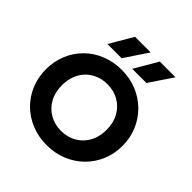

<svg xmlns="http://www.w3.org/2000/svg" viewBox="-244 -1121 1317 1317"><g transform="rotate(45 414.0 -463.0)"><path d="M413.5 15Q333.5 15 265.5 -12.8Q197.5 -40.5 147.5 -90Q97.5 -139.5 69.8 -206Q42 -272.5 42 -350Q42 -428 69.8 -494.5Q97.5 -561 147.5 -610.5Q197.5 -660 265.5 -687.5Q333.5 -715 413.5 -715Q493.5 -715 561.2 -687Q629 -659 679.2 -609Q729.5 -559 757.5 -492.8Q785.5 -426.5 785.5 -350Q785.5 -272.5 757.5 -206Q729.5 -139.5 679.2 -90Q629 -40.5 561.2 -12.8Q493.5 15 413.5 15ZM413.5 -124Q460 -124 499.5 -140Q539 -156 568.5 -185.8Q598 -215.5 614.2 -257Q630.5 -298.5 630.5 -350Q630.5 -418.5 602 -469.2Q573.5 -520 524.5 -548Q475.5 -576 413.5 -576Q367.5 -576 327.8 -560Q288 -544 258.8 -514.5Q229.5 -485 213.2 -443.2Q197 -401.5 197 -350Q197 -281.5 225.5 -230.8Q254 -180 303 -152Q352 -124 413.5 -124ZM458.5 -770.5 557.5 -939.5H709.5L596 -770.5ZM218 -770.5 317 -939.5H468.5L356 -770.5Z"/></g></svg>

Font: Geologica SemiBold
Style: Regular
Weight: 600
Designer: Sindre Bremnes, Frode Helland
Foundry: Monokrom Skriftforlag AS
Version: Version 1.010;gftools[0.9.28]